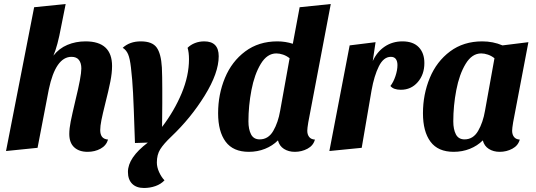

<svg xmlns="http://www.w3.org/2000/svg" viewBox="-20 -736 2670 956"><path d="M246 -459Q274 -495 315.5 -512.5Q357 -530 406 -530Q538 -530 538 -407Q538 -373 529.5 -330Q521 -287 504 -220Q491 -168 485 -138Q479 -108 479 -88Q479 -67 488 -55Q497 -43 518 -41Q509 -11 480.5 4.5Q452 20 416 20Q374 20 349.5 -2.5Q325 -25 325 -69Q325 -96 332 -131Q339 -166 356 -238Q385 -356 385 -395Q385 -422 373 -437.5Q361 -453 336 -453Q257 -453 223 -291L167 0L10 16L150 -700L307 -716L284 -601Q267 -508 246 -459Z M716 -26 652 -24 650 -80Q646 -205 642.5 -273Q639 -341 632 -400Q627 -444 618 -465.5Q609 -487 591 -498Q626 -530 681 -530Q738 -530 760 -499.5Q782 -469 786 -400Q788 -356 788 -294V-221L787 -104Q848 -184 884.5 -271.5Q921 -359 921 -441Q921 -475 914 -498Q929 -513 950.5 -521.5Q972 -530 997 -530Q1069 -530 1069 -456Q1069 -373 999.5 -260.5Q930 -148 833 -56Q795 -20 778 7Q761 34 761 73Q761 96 772 120.5Q783 145 799 162Q781 181 754 190.5Q727 200 697 200Q659 200 638 179Q617 158 617 120Q617 49 716 -26Z M1510 -85Q1510 -66 1519.5 -54Q1529 -42 1548 -41Q1540 -11 1511 4.5Q1482 20 1448 20Q1417 20 1394 5.5Q1371 -9 1364 -37Q1337 -10 1299.5 5Q1262 20 1219 20Q1141 20 1103.5 -30.5Q1066 -81 1066 -172Q1066 -266 1100 -348Q1134 -430 1201 -480Q1268 -530 1361 -530Q1401 -530 1438 -518L1472 -700L1627 -716L1515 -127Q1510 -97 1510 -85ZM1356 -470Q1310 -470 1278.5 -418Q1247 -366 1232 -287.5Q1217 -209 1217 -132Q1217 -92 1230 -67Q1243 -42 1273 -42Q1316 -42 1340.5 -84Q1365 -126 1375 -185L1422 -446Q1407 -458 1389.5 -464Q1372 -470 1356 -470Z M1984 -530Q2037 -530 2065 -501Q2093 -472 2093 -422Q2093 -365 2060 -327Q2027 -289 1976 -289Q1939 -289 1924 -308Q1939 -327 1949 -357Q1959 -387 1959 -412Q1959 -431 1951 -442Q1943 -453 1926 -453Q1890 -453 1866.5 -406Q1843 -359 1830 -286L1781 0L1620 16L1721 -510L1850 -526L1836 -432Q1857 -478 1895.5 -504Q1934 -530 1984 -530Z M2530 -85Q2530 -66 2539.5 -54Q2549 -42 2568 -41Q2560 -11 2531 4.5Q2502 20 2468 20Q2437 20 2414 5.5Q2391 -9 2384 -37Q2357 -10 2319.5 5Q2282 20 2239 20Q2161 20 2123.5 -30.5Q2086 -81 2086 -172Q2086 -266 2120 -348Q2154 -430 2221 -480Q2288 -530 2381 -530Q2435 -530 2482 -510L2611 -526L2535 -127Q2530 -97 2530 -85ZM2376 -470Q2330 -470 2298.5 -418Q2267 -366 2252 -287.5Q2237 -209 2237 -132Q2237 -92 2250 -67Q2263 -42 2293 -42Q2336 -42 2360.5 -84Q2385 -126 2395 -185L2442 -446Q2427 -458 2409.5 -464Q2392 -470 2376 -470Z"/></svg>

Font: Sansita
Style: Bold Italic
Weight: 700
Italic angle: -11°
Designer: Pablo Cosgaya
Foundry: Omnibus-Type
Version: Version 1.006